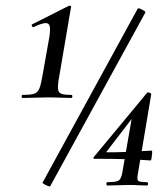

<svg xmlns="http://www.w3.org/2000/svg" viewBox="-20 -657 595 682"><path d="M61 -309Q57 -309 57 -314.5Q57 -320 61 -320Q88 -320 101 -324Q114 -328 120 -343Q126 -358 131 -389L152 -507Q159 -542 157.5 -558.5Q156 -575 142.5 -575Q129 -575 100 -561Q96 -559 93.5 -564.5Q91 -570 95 -571L224 -636Q228 -638 231 -635.5Q234 -633 232 -630L191 -389Q185 -358 186 -343Q187 -328 197.5 -324Q208 -320 233 -320Q237 -320 237 -314.5Q237 -309 233 -309Q216 -309 195.5 -310Q175 -311 150 -311Q126 -311 102.5 -310Q79 -309 61 -309ZM158 5Q157 6 150 3.5Q143 1 136.5 -3Q130 -7 131 -8L469 -626Q471 -629 478 -626Q485 -623 491.5 -619Q498 -615 496 -612ZM362 2Q358 2 358 -4Q358 -10 362 -10Q392 -10 401 -15.5Q410 -21 414 -41L449 -243L475 -270L359 -119Q355 -116 361 -116Q394 -116 419 -117Q444 -118 468 -119.5Q492 -121 519 -122Q521 -122 520.5 -113.5Q520 -105 518.5 -96Q517 -87 515 -87Q477 -90 430 -91.5Q383 -93 314 -93Q313 -93 312 -95Q311 -97 313 -99L503 -328Q505 -330 511.5 -327.5Q518 -325 517 -321L470 -41Q466 -22 470 -16Q474 -10 501 -10Q506 -10 506 -4Q506 2 501 2Q487 2 472.5 1Q458 0 439 0Q417 0 397.5 1Q378 2 362 2Z"/></svg>

Font: Cormorant Light SemiBold
Style: Italic
Weight: 600
Italic angle: -10°
Version: Version 4.000